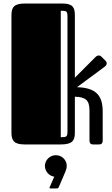

<svg xmlns="http://www.w3.org/2000/svg" viewBox="-20 -820 634 1090"><path d="M45 -68C45 -23 58 0 120 0H325C391 0 405 -22 405 -67V-271C467 -269 488 -251 488 -192V-23C488 -12 491 0 508 0H539C551 0 563 -1 563 -23V-187C563 -277 526 -322 417 -325L570 -438C582 -446 586 -454 586 -460C586 -465 584 -469 581 -473L556 -498C552 -502 547 -505 541 -505C536 -505 529 -503 522 -496L405 -379V-732C405 -777 394 -800 334 -800H120C58 -800 45 -777 45 -732ZM363 -72C363 -43 356 -41 325 -41V-759C356 -759 363 -757 363 -728ZM235 122C235 153 259 179 288 183L264 238C262 241 261 243 261 245C261 248 264 250 269 250H301C311 250 312 246 316 237L351 155C355 146 359 133 359 122C359 88 331 61 297 61C264 61 235 88 235 122Z"/></svg>

Font: Fascinate Inline
Style: Regular
Weight: 900
Designer: Astigmatic (AOETI)
Foundry: Astigmatic (AOETI)
Version: Version 1.000